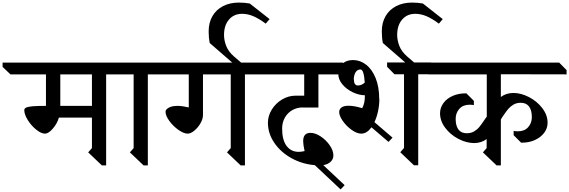

<svg xmlns="http://www.w3.org/2000/svg" viewBox="-123 -1271 4408 1487"><path d="M699 -695V10H666L560 -91L589 -124V-360H333Q321 -316 287 -276Q253 -236 225 -236Q196 -236 157.5 -267Q119 -298 92 -341.5Q65 -385 65 -418Q65 -431 80 -438Q95 -445 130.5 -448Q166 -451 232 -451H233V-695H-42L-103 -753V-786H798L855 -728L856 -695ZM589 -695H344V-451H586L589 -448Z M1022 -695V10H989L883 -91L912 -124V-695H838L781 -753V-786H1122L1179 -728V-695Z M1774 -695V10H1741L1635 -91L1664 -124V-695H1449V-380Q1449 -350 1429.5 -316Q1410 -282 1382 -259Q1354 -236 1331 -236Q1300 -236 1259 -265Q1218 -294 1188.5 -334.5Q1159 -375 1159 -406Q1159 -423 1184 -437Q1209 -451 1253 -451Q1288 -451 1339 -439V-695H1048L990 -753V-786H1874L1931 -728V-695Z M1811 -1244 1965 -1123 1935 -1088Q1881 -1128 1838 -1146Q1795 -1164 1752 -1164Q1689 -1164 1650.5 -1119.5Q1612 -1075 1612 -1000Q1612 -959 1629 -915Q1646 -871 1690 -833L1775 -760L1745 -726L1501 -938Q1493 -978 1493 -1027Q1493 -1096 1522.5 -1146.5Q1552 -1197 1605 -1224Q1658 -1251 1727 -1251Q1770 -1251 1811 -1244Z M2062 -275Q2062 -187 2096.5 -141Q2131 -95 2190 -95Q2212 -95 2236 -101Q2225 -151 2225 -178Q2225 -242 2281 -242Q2319 -242 2360.5 -214.5Q2402 -187 2430.5 -146Q2459 -105 2459 -67Q2459 -39 2438 -18.5Q2417 2 2381 8L2546 163L2515 196L2315 8Q2217 0 2133.5 -46.5Q2050 -93 2001 -165.5Q1952 -238 1952 -320Q1952 -374 1982 -422.5Q2012 -471 2061.5 -500.5Q2111 -530 2166 -530H2233V-695H1856L1798 -753V-786H2533L2591 -728V-695H2343V-438H2224L2223 -439Q2178 -439 2141.5 -418.5Q2105 -398 2083.5 -360.5Q2062 -323 2062 -275Z M2777 -325 2917 -205 2886 -172 2754 -285Q2718 -236 2675 -236Q2641 -236 2600.5 -265Q2560 -294 2532 -334Q2504 -374 2504 -403Q2504 -426 2522.5 -439Q2541 -452 2576 -452Q2622 -452 2682 -433Q2693 -453 2698 -476.5Q2703 -500 2703 -533Q2656 -534 2608 -557Q2560 -580 2528.5 -618Q2497 -656 2497 -699Q2497 -744 2527.5 -775Q2558 -806 2611 -806Q2666 -806 2712.5 -770Q2759 -734 2786.5 -665.5Q2814 -597 2814 -504L2815 -505Q2815 -458 2805 -410.5Q2795 -363 2777 -325ZM3116 -696V9H3083L2977 -92L3006 -125V-696H2932L2875 -754V-787H3216L3273 -729V-696ZM2648 -609Q2679 -609 2702 -632Q2695 -733 2669 -733Q2644 -733 2630.5 -710.5Q2617 -688 2617 -654H2618Q2618 -632 2626 -620.5Q2634 -609 2648 -609Z M3152 -1244 3306 -1123 3276 -1088Q3222 -1128 3179 -1146Q3136 -1164 3093 -1164Q3030 -1164 2991.5 -1119.5Q2953 -1075 2953 -1000Q2953 -959 2970 -915Q2987 -871 3031 -833L3116 -760L3086 -726L2842 -938Q2834 -978 2834 -1027Q2834 -1096 2863.5 -1146.5Q2893 -1197 2946 -1224Q2999 -1251 3068 -1251Q3111 -1251 3152 -1244Z M3756 -520Q3797 -551 3854 -551Q3912 -551 3974 -519Q4036 -487 4077 -433.5Q4118 -380 4118 -320Q4118 -277 4091 -241.5Q4064 -206 4017.5 -185.5Q3971 -165 3913 -166L3855 -224V-257Q3871 -254 3888 -254Q3939 -254 3967.5 -286Q3996 -318 3996 -364Q3996 -417 3974.5 -446Q3953 -475 3910 -475Q3878 -475 3854 -461Q3830 -447 3813.5 -427.5Q3797 -408 3774 -374L3759 -351L3756 -345V10H3723L3617 -91L3646 -124V-194Q3605 -163 3549 -163Q3490 -163 3428 -195Q3366 -227 3325.5 -280.5Q3285 -334 3285 -394Q3285 -437 3311.5 -473Q3338 -509 3384.5 -529Q3431 -549 3489 -548L3547 -490V-457Q3530 -460 3514 -460Q3463 -460 3434.5 -428Q3406 -396 3406 -350Q3406 -297 3427.5 -268Q3449 -239 3492 -239Q3524 -239 3547.5 -252.5Q3571 -266 3587.5 -285.5Q3604 -305 3626 -338L3644 -364L3647 -367V-695H3196L3139 -753V-786H4208L4265 -728V-695L3756 -696Z"/></svg>

Font: Inknut Antiqua Light
Style: Regular
Weight: 300
Designer: Claus Eggers Sørensen
Foundry: Claus Eggers Sørensen
Version: Version 1.003; ttfautohint (v1.8.2) -l 8 -r 50 -G 200 -x 14 